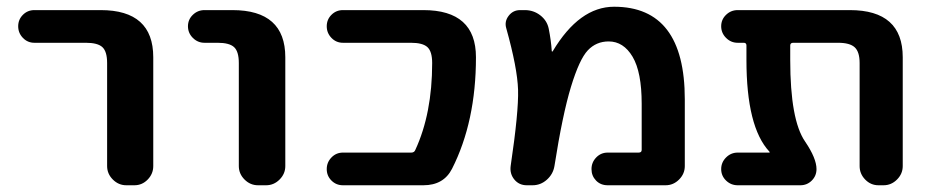

<svg xmlns="http://www.w3.org/2000/svg" viewBox="-20 -550 2764 570"><path d="M82 -423Q62 -423 48 -437.5Q34 -452 34 -472Q34 -492 48 -506Q62 -520 82 -520H279Q435 -520 435 -380V-57Q435 -34 418.5 -17Q402 0 379 0H355Q332 0 315 -17Q298 -34 298 -57V-363Q298 -397 284 -410Q270 -423 235 -423Z M587 -423Q567 -423 552.5 -437.5Q538 -452 538 -472Q538 -492 552.5 -506Q567 -520 587 -520H670Q827 -520 827 -380V-57Q827 -34 810 -17Q793 0 770 0H746Q723 0 706 -17Q689 -34 689 -57V-363Q689 -397 675 -410Q661 -423 626 -423Z M1201 -97Q1210 -97 1213 -105Q1263 -213 1263 -363Q1263 -397 1249 -410Q1235 -423 1200 -423H998Q978 -423 964 -437.5Q950 -452 950 -472Q950 -492 964 -506Q978 -520 998 -520H1237Q1393 -520 1393 -380Q1393 -189 1322 -49Q1297 0 1237 0H998Q978 0 964 -14Q950 -28 950 -48Q950 -68 964 -82.5Q978 -97 998 -97Z M1496 -57Q1520 -219 1518 -283.5Q1516 -348 1483 -466Q1477 -486 1490 -503Q1503 -520 1524 -520H1538Q1564 -520 1584 -504.5Q1604 -489 1609 -465Q1616 -430 1618 -399Q1618 -397 1619 -397Q1621 -397 1621 -398Q1700 -530 1803 -530Q2013 -530 2013 -255V-57Q2013 -34 1996 -17Q1979 0 1956 0H1784Q1763 0 1749.5 -14Q1736 -28 1736 -48Q1736 -68 1750 -82.5Q1764 -97 1784 -97H1876Q1885 -97 1885 -105V-242Q1885 -336 1858 -381.5Q1831 -427 1787 -427Q1750 -427 1725 -400.5Q1700 -374 1675 -292Q1650 -210 1626 -57Q1622 -33 1603.5 -16.5Q1585 0 1561 0H1544Q1521 0 1507 -17Q1493 -34 1496 -57Z M2264 -97Q2265 -97 2265 -98Q2265 -99 2264 -100Q2196 -173 2196 -372V-415Q2196 -423 2188 -423H2170Q2150 -423 2135.5 -437.5Q2121 -452 2121 -472Q2121 -492 2135.5 -506Q2150 -520 2170 -520H2503Q2660 -520 2660 -380V-57Q2660 -34 2643 -17Q2626 0 2603 0H2588Q2565 0 2548.5 -17Q2532 -34 2532 -57V-363Q2532 -396 2517.5 -409.5Q2503 -423 2468 -423H2335Q2326 -423 2326 -415V-372Q2326 -194 2370 -130Q2404 -80 2404 -48Q2404 -28 2390 -14Q2376 0 2356 0H2170Q2150 0 2135.5 -14Q2121 -28 2121 -48Q2121 -68 2135.5 -82.5Q2150 -97 2170 -97Z"/></svg>

Font: Rounded Mplus 1c Bold
Style: Bold
Weight: 700
Version: Version 1.059.20150529